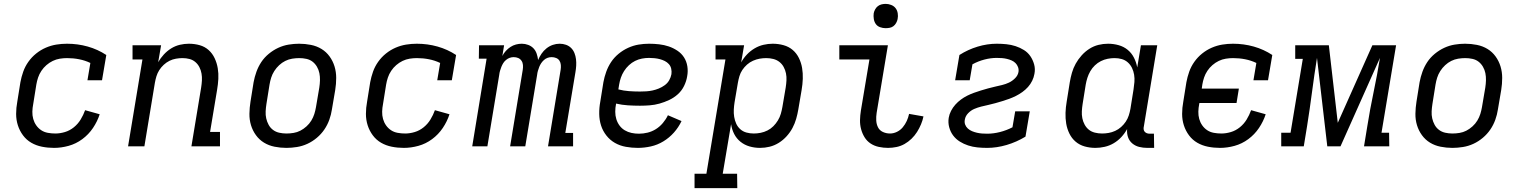

<svg xmlns="http://www.w3.org/2000/svg" viewBox="-20 -753 7840 988"><path d="M258 8Q226 8 196 2Q166 -4 141 -18.5Q116 -33 98.5 -56.5Q81 -80 72 -108Q63 -136 63 -167Q63 -198 69 -230L85 -330Q90 -357 99.5 -384Q109 -411 126 -435Q143 -459 166 -477.5Q189 -496 215.5 -507.5Q242 -519 269.5 -523.5Q297 -528 325 -528Q380 -528 431.5 -513.5Q483 -499 527 -470L505 -340H430L445 -429Q418 -442 387.5 -448Q357 -454 325 -454Q307 -454 288 -451Q269 -448 251.5 -439.5Q234 -431 219 -418Q204 -405 193 -388.5Q182 -372 176 -354Q170 -336 167 -318L151 -218Q147 -198 146.5 -178.5Q146 -159 151 -141Q156 -123 166.5 -108Q177 -93 192 -83Q207 -73 226 -69.5Q245 -66 265 -66Q289 -66 314 -73.5Q339 -81 360 -98Q381 -115 395 -138Q409 -161 418 -186L493 -165Q481 -128 458.5 -94.5Q436 -61 403.5 -37Q371 -13 333 -2.5Q295 8 258 8Z M639 0 713 -447H662V-520H809L794 -433Q806 -454 823 -472.5Q840 -491 861 -504Q882 -517 905.5 -522.5Q929 -528 952 -528Q981 -528 1007.5 -520.5Q1034 -513 1053.5 -495.5Q1073 -478 1084.5 -453.5Q1096 -429 1100.5 -402Q1105 -375 1103.5 -347Q1102 -319 1097 -290L1061 -74H1112V0H965L1015 -302Q1018 -321 1019 -339Q1020 -357 1017 -374.5Q1014 -392 1006 -407.5Q998 -423 985 -434Q972 -445 955 -449.5Q938 -454 919 -454Q903 -454 885.5 -451Q868 -448 852 -440Q836 -432 822.5 -419.5Q809 -407 799.5 -392Q790 -377 785 -360.5Q780 -344 777 -327L723 0Z M1454 8Q1423 8 1393 2Q1363 -4 1338.5 -19Q1314 -34 1297 -57.5Q1280 -81 1271.5 -109Q1263 -137 1263.5 -168Q1264 -199 1269 -230L1285 -330Q1290 -357 1299.5 -383.5Q1309 -410 1324.5 -433.5Q1340 -457 1363 -476Q1386 -495 1412 -507Q1438 -519 1465.5 -523.5Q1493 -528 1519 -528Q1550 -528 1580 -522Q1610 -516 1634.5 -501Q1659 -486 1676 -462.5Q1693 -439 1701.5 -411Q1710 -383 1710 -352Q1710 -321 1705 -290L1688 -190Q1684 -163 1674.5 -136.5Q1665 -110 1649 -86.5Q1633 -63 1610.5 -44Q1588 -25 1562 -13Q1536 -1 1508 3.5Q1480 8 1454 8ZM1454 -66Q1472 -66 1490.5 -69Q1509 -72 1525.5 -80.5Q1542 -89 1557 -102.5Q1572 -116 1582 -132.5Q1592 -149 1597.5 -166.5Q1603 -184 1606 -202L1623 -302Q1626 -321 1626.5 -340Q1627 -359 1623.5 -376.5Q1620 -394 1611 -409.5Q1602 -425 1588.5 -435.5Q1575 -446 1557 -450Q1539 -454 1520 -454Q1502 -454 1483.5 -451Q1465 -448 1448 -439.5Q1431 -431 1416.5 -417.5Q1402 -404 1391.5 -387.5Q1381 -371 1375.5 -353.5Q1370 -336 1367 -318L1351 -218Q1348 -199 1347 -180Q1346 -161 1350 -143.5Q1354 -126 1362.5 -110.5Q1371 -95 1385 -84.5Q1399 -74 1417 -70Q1435 -66 1454 -66Z M2058 8Q2026 8 1996 2Q1966 -4 1941 -18.5Q1916 -33 1898.5 -56.5Q1881 -80 1872 -108Q1863 -136 1863 -167Q1863 -198 1869 -230L1885 -330Q1890 -357 1899.5 -384Q1909 -411 1926 -435Q1943 -459 1966 -477.5Q1989 -496 2015.5 -507.5Q2042 -519 2069.5 -523.5Q2097 -528 2125 -528Q2180 -528 2231.5 -513.5Q2283 -499 2327 -470L2305 -340H2230L2245 -429Q2218 -442 2187.5 -448Q2157 -454 2125 -454Q2107 -454 2088 -451Q2069 -448 2051.5 -439.5Q2034 -431 2019 -418Q2004 -405 1993 -388.5Q1982 -372 1976 -354Q1970 -336 1967 -318L1951 -218Q1947 -198 1946.5 -178.5Q1946 -159 1951 -141Q1956 -123 1966.5 -108Q1977 -93 1992 -83Q2007 -73 2026 -69.5Q2045 -66 2065 -66Q2089 -66 2114 -73.5Q2139 -81 2160 -98Q2181 -115 2195 -138Q2209 -161 2218 -186L2293 -165Q2281 -128 2258.5 -94.5Q2236 -61 2203.5 -37Q2171 -13 2133 -2.5Q2095 8 2058 8Z M2410 0 2484 -451H2444L2445 -520H2574L2565 -465Q2572 -479 2583 -491Q2594 -503 2607 -511.5Q2620 -520 2635 -524Q2650 -528 2665 -528Q2682 -528 2698 -522Q2714 -516 2725 -504.5Q2736 -493 2741.5 -477Q2747 -461 2749 -444Q2756 -461 2766.5 -476.5Q2777 -492 2792 -504Q2807 -516 2824.5 -522Q2842 -528 2860 -528Q2877 -528 2892.5 -522.5Q2908 -517 2919 -506Q2930 -495 2936 -480Q2942 -465 2944 -448.5Q2946 -432 2945 -415Q2944 -398 2941 -381L2889 -69H2929V0H2800L2865 -394Q2867 -406 2866 -418.5Q2865 -431 2859 -440.5Q2853 -450 2842 -454.5Q2831 -459 2819 -459Q2808 -459 2798 -455.5Q2788 -452 2779.5 -444.5Q2771 -437 2765 -428Q2759 -419 2755 -409Q2751 -399 2748 -388.5Q2745 -378 2744 -368L2683 0H2605L2670 -394Q2672 -406 2671 -418.5Q2670 -431 2663.5 -440.5Q2657 -450 2646.5 -454.5Q2636 -459 2623 -459Q2613 -459 2603 -455.5Q2593 -452 2584 -444.5Q2575 -437 2569.5 -428Q2564 -419 2560 -409Q2556 -399 2553 -388.5Q2550 -378 2549 -368L2488 0Z M3262 8Q3231 8 3200.5 2.5Q3170 -3 3144.5 -17.5Q3119 -32 3100.5 -55.5Q3082 -79 3073 -107Q3064 -135 3063.5 -166.5Q3063 -198 3069 -230L3085 -330Q3090 -357 3099.5 -383.5Q3109 -410 3124.5 -433.5Q3140 -457 3163 -476Q3186 -495 3212.5 -507Q3239 -519 3266 -523.5Q3293 -528 3320 -528Q3346 -528 3372 -525Q3398 -522 3421.5 -514Q3445 -506 3466 -492Q3487 -478 3500 -457.5Q3513 -437 3517 -411.5Q3521 -386 3516 -360Q3512 -335 3500 -310.5Q3488 -286 3468 -268Q3448 -250 3423.5 -238.5Q3399 -227 3374 -220Q3349 -213 3323.5 -211Q3298 -209 3273 -209Q3242 -209 3211 -211Q3180 -213 3150 -220V-218Q3146 -198 3146 -178Q3146 -158 3151.5 -140Q3157 -122 3168 -107Q3179 -92 3195 -82.5Q3211 -73 3229.5 -69Q3248 -65 3268 -65Q3290 -65 3312.5 -70.5Q3335 -76 3355 -88.5Q3375 -101 3391 -120Q3407 -139 3417 -160L3487 -130Q3472 -98 3448 -71Q3424 -44 3393.5 -25.5Q3363 -7 3329 0.5Q3295 8 3262 8ZM3273 -282Q3289 -282 3305.5 -283Q3322 -284 3338 -287.5Q3354 -291 3370 -297.5Q3386 -304 3400.5 -314.5Q3415 -325 3423.5 -340Q3432 -355 3435 -371Q3437 -385 3434 -399Q3431 -413 3422 -423Q3413 -433 3401 -439Q3389 -445 3376 -448.5Q3363 -452 3348.5 -453.5Q3334 -455 3320 -455Q3302 -455 3283.5 -451.5Q3265 -448 3248 -439.5Q3231 -431 3216.5 -417.5Q3202 -404 3191.5 -387.5Q3181 -371 3175 -353.5Q3169 -336 3166 -318L3162 -293Q3189 -286 3217 -284Q3245 -282 3273 -282Z M3774 215H3554V141H3615L3713 -447H3662V-520H3809L3794 -432Q3806 -454 3823.5 -472.5Q3841 -491 3863 -504Q3885 -517 3909 -522.5Q3933 -528 3956 -528Q3985 -528 4012 -520.5Q4039 -513 4059 -496Q4079 -479 4091 -454.5Q4103 -430 4107.5 -403Q4112 -376 4111 -347.5Q4110 -319 4105 -290L4088 -190Q4084 -166 4077 -141.5Q4070 -117 4058 -94.5Q4046 -72 4028 -52Q4010 -32 3987.5 -18Q3965 -4 3940.5 2Q3916 8 3891 8Q3863 8 3837 0.5Q3811 -7 3790.5 -23.5Q3770 -40 3758 -63.5Q3746 -87 3742 -114L3699 141H3773ZM3859 -66Q3876 -66 3894 -69.5Q3912 -73 3929 -81.5Q3946 -90 3959.5 -103.5Q3973 -117 3983 -133.5Q3993 -150 3998 -167.5Q4003 -185 4006 -202L4023 -302Q4026 -321 4027 -339.5Q4028 -358 4024.5 -375.5Q4021 -393 4012.5 -408.5Q4004 -424 3990.5 -434.5Q3977 -445 3959.5 -449.5Q3942 -454 3923 -454Q3906 -454 3889 -451Q3872 -448 3855 -440.5Q3838 -433 3824 -420.5Q3810 -408 3800 -393Q3790 -378 3785 -361Q3780 -344 3777 -327L3760 -227Q3757 -208 3756 -189Q3755 -170 3758 -151.5Q3761 -133 3768.5 -116.5Q3776 -100 3789.5 -88Q3803 -76 3821 -71Q3839 -66 3859 -66Z M4550 8Q4526 8 4502.5 3Q4479 -2 4460 -14.5Q4441 -27 4429 -46.5Q4417 -66 4411 -88.5Q4405 -111 4405.5 -135Q4406 -159 4410 -184L4454 -447H4299V-520H4549L4491 -172Q4488 -152 4489 -133Q4490 -114 4498 -98Q4506 -82 4523 -74Q4540 -66 4560 -66Q4578 -66 4595.5 -74.5Q4613 -83 4625.5 -98Q4638 -113 4646 -130.5Q4654 -148 4658 -167L4732 -154Q4728 -134 4719.5 -113.5Q4711 -93 4699 -74Q4687 -55 4670.5 -39Q4654 -23 4634.5 -12Q4615 -1 4593 3.5Q4571 8 4550 8ZM4537 -608Q4523 -608 4509 -613Q4495 -618 4487 -629Q4479 -640 4476.5 -655Q4474 -670 4476 -685Q4478 -695 4483.5 -705Q4489 -715 4497.5 -721.5Q4506 -728 4516.5 -730.5Q4527 -733 4538 -733Q4552 -733 4566 -727.5Q4580 -722 4588.5 -711Q4597 -700 4599.5 -685Q4602 -670 4599 -655Q4597 -645 4591.5 -635Q4586 -625 4577.5 -618.5Q4569 -612 4558.5 -610Q4548 -608 4537 -608Z M5060 8Q5034 8 5009.5 5.5Q4985 3 4962 -4.5Q4939 -12 4919 -24.5Q4899 -37 4885 -55.5Q4871 -74 4864.5 -98Q4858 -122 4862 -147Q4865 -165 4874 -182.5Q4883 -200 4896 -214.5Q4909 -229 4924.5 -240.5Q4940 -252 4957 -260.5Q4974 -269 4992 -275.5Q5010 -282 5028 -287.5Q5046 -293 5064 -298Q5082 -303 5100 -307Q5118 -311 5136.5 -315.5Q5155 -320 5172 -328Q5189 -336 5203.5 -350.5Q5218 -365 5221 -383Q5223 -396 5218.5 -408Q5214 -420 5205.5 -428.5Q5197 -437 5185.5 -442Q5174 -447 5161.5 -450Q5149 -453 5136 -454Q5123 -455 5109 -455Q5078 -455 5045.5 -446.5Q5013 -438 4984 -422L4970 -340H4895L4917 -470Q4961 -498 5010.5 -513Q5060 -528 5109 -528Q5134 -528 5158.5 -525.5Q5183 -523 5206 -515.5Q5229 -508 5249 -495.5Q5269 -483 5282 -464Q5295 -445 5301.5 -421.5Q5308 -398 5303 -373Q5300 -355 5291.5 -337.5Q5283 -320 5270 -305.5Q5257 -291 5241 -279.5Q5225 -268 5208 -259.5Q5191 -251 5173.5 -244.5Q5156 -238 5137.5 -232.5Q5119 -227 5101.5 -222Q5084 -217 5065.5 -213Q5047 -209 5029 -204.5Q5011 -200 4993.5 -192.5Q4976 -185 4962 -170.5Q4948 -156 4945 -138Q4942 -124 4946.5 -112Q4951 -100 4960.5 -91.5Q4970 -83 4982 -78Q4994 -73 5007 -70Q5020 -67 5033 -66Q5046 -65 5060 -65Q5092 -65 5125.5 -73.5Q5159 -82 5190 -98L5204 -180H5279L5257 -50Q5211 -22 5160 -7Q5109 8 5060 8Z M5617 8Q5588 8 5561.5 0.5Q5535 -7 5515 -24Q5495 -41 5483 -65.5Q5471 -90 5466.5 -117Q5462 -144 5463 -172.5Q5464 -201 5469 -230L5485 -330Q5489 -354 5496 -378.5Q5503 -403 5515.5 -425.5Q5528 -448 5546 -468Q5564 -488 5586 -502Q5608 -516 5632.5 -522Q5657 -528 5682 -528Q5710 -528 5736.5 -520.5Q5763 -513 5783 -496.5Q5803 -480 5815 -456.5Q5827 -433 5832 -406L5851 -520H5935L5866 -102Q5864 -95 5865 -87.5Q5866 -80 5870.5 -75Q5875 -70 5881.5 -67.5Q5888 -65 5896 -65H5918L5919 8H5884Q5862 8 5842 3Q5822 -2 5806.5 -15Q5791 -28 5784.5 -47.5Q5778 -67 5780 -89Q5768 -67 5750.5 -48Q5733 -29 5711 -16Q5689 -3 5664.5 2.5Q5640 8 5617 8ZM5651 -66Q5668 -66 5685 -69Q5702 -72 5718.5 -79.5Q5735 -87 5749 -99.5Q5763 -112 5773 -127Q5783 -142 5788.5 -159Q5794 -176 5797 -193L5813 -293Q5816 -312 5817.5 -331Q5819 -350 5816 -368.5Q5813 -387 5805 -403.5Q5797 -420 5783.5 -432Q5770 -444 5752.5 -449Q5735 -454 5715 -454Q5698 -454 5680 -450.5Q5662 -447 5645 -438.5Q5628 -430 5614 -416.5Q5600 -403 5590.5 -386.5Q5581 -370 5575.5 -352.5Q5570 -335 5567 -318L5551 -218Q5548 -199 5547 -180.5Q5546 -162 5549.5 -144.5Q5553 -127 5561.5 -111.5Q5570 -96 5583 -85.5Q5596 -75 5614 -70.5Q5632 -66 5651 -66Z M6258 8Q6226 8 6196 2Q6166 -4 6141 -18.5Q6116 -33 6098.5 -56.5Q6081 -80 6072 -108Q6063 -136 6063 -167Q6063 -198 6069 -230L6085 -330Q6090 -357 6099.5 -384Q6109 -411 6126 -435Q6143 -459 6166 -477.5Q6189 -496 6215.5 -507.5Q6242 -519 6269.5 -523.5Q6297 -528 6325 -528Q6380 -528 6431.5 -513.5Q6483 -499 6527 -470L6505 -340H6430L6445 -429Q6418 -442 6387.5 -448Q6357 -454 6325 -454Q6307 -454 6288 -451Q6269 -448 6251.5 -439.5Q6234 -431 6219 -418Q6204 -405 6193 -388.5Q6182 -372 6176 -354Q6170 -336 6167 -318L6164 -297H6355L6343 -223H6152L6151 -218Q6147 -198 6146.5 -178.5Q6146 -159 6151 -141Q6156 -123 6166.5 -108Q6177 -93 6192 -83Q6207 -73 6226 -69.5Q6245 -66 6265 -66Q6289 -66 6314 -73.5Q6339 -81 6360 -98Q6381 -115 6395 -138Q6409 -161 6418 -186L6493 -165Q6481 -128 6458.5 -94.5Q6436 -61 6403.5 -37Q6371 -13 6333 -2.5Q6295 8 6258 8Z M6573 0V-70H6621L6684 -450H6645V-520H6818L6864 -121L7042 -520H7164L7089 -70H7128L7129 0H6999L7016 -104Q7030 -192 7048.5 -280Q7067 -368 7081 -455L6878 0H6810L6757 -455Q6743 -368 6731.5 -280Q6720 -192 6706 -104L6689 0Z M7454 8Q7423 8 7393 2Q7363 -4 7338.5 -19Q7314 -34 7297 -57.5Q7280 -81 7271.5 -109Q7263 -137 7263.5 -168Q7264 -199 7269 -230L7285 -330Q7290 -357 7299.5 -383.5Q7309 -410 7324.5 -433.5Q7340 -457 7363 -476Q7386 -495 7412 -507Q7438 -519 7465.5 -523.5Q7493 -528 7519 -528Q7550 -528 7580 -522Q7610 -516 7634.5 -501Q7659 -486 7676 -462.5Q7693 -439 7701.5 -411Q7710 -383 7710 -352Q7710 -321 7705 -290L7688 -190Q7684 -163 7674.5 -136.5Q7665 -110 7649 -86.5Q7633 -63 7610.5 -44Q7588 -25 7562 -13Q7536 -1 7508 3.5Q7480 8 7454 8ZM7454 -66Q7472 -66 7490.5 -69Q7509 -72 7525.5 -80.5Q7542 -89 7557 -102.5Q7572 -116 7582 -132.5Q7592 -149 7597.5 -166.5Q7603 -184 7606 -202L7623 -302Q7626 -321 7626.5 -340Q7627 -359 7623.5 -376.5Q7620 -394 7611 -409.5Q7602 -425 7588.5 -435.5Q7575 -446 7557 -450Q7539 -454 7520 -454Q7502 -454 7483.5 -451Q7465 -448 7448 -439.5Q7431 -431 7416.5 -417.5Q7402 -404 7391.5 -387.5Q7381 -371 7375.5 -353.5Q7370 -336 7367 -318L7351 -218Q7348 -199 7347 -180Q7346 -161 7350 -143.5Q7354 -126 7362.5 -110.5Q7371 -95 7385 -84.5Q7399 -74 7417 -70Q7435 -66 7454 -66Z"/></svg>

Font: Iosevka HT Extended
Style: Italic
Weight: 400
Width: 7
Italic angle: -9°
Monospace: yes
Designer: Belleve Invis
Foundry: Belleve Invis
Version: Version 32.3.0; ttfautohint (v1.8.4)